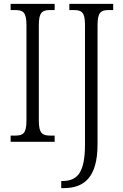

<svg xmlns="http://www.w3.org/2000/svg" viewBox="-20 -734 636 994"><path d="M35 0H263V-32H242C199 -32 181 -43 181 -110V-603C181 -672 199 -682 242 -682H263V-714H35V-682H57C99 -682 117 -672 117 -603V-110C117 -42 99 -32 57 -32H35ZM297 240H308C414 240 485 187 485 12V-603C485 -672 503 -682 545 -682H566V-714H339V-682H360C402 -682 420 -672 420 -606V13C420 156 383 203 304 203H297Z"/></svg>

Font: Noto Serif Myanmar Condensed Light
Style: Regular
Weight: 300
Width: 3
Designer: Ben Mitchell and the Monotype Design Team
Foundry: Monotype Imaging Inc.
Version: Version 2.106